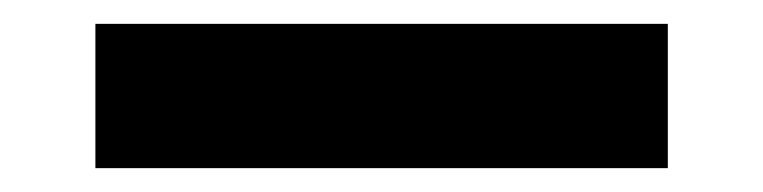

<svg xmlns="http://www.w3.org/2000/svg" viewBox="-20 51 640 161"><path d="M60 192V71H540V192Z"/></svg>

Font: iA Writer Duo V
Style: Regular
Weight: 400
Designer: Mike Abbink, Paul van der Laan, Pieter van Rosmalen, Oliver Reichenstein
Foundry: Information Architects Inc.
Version: Version 2.000